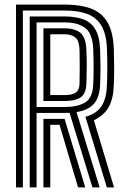

<svg xmlns="http://www.w3.org/2000/svg" viewBox="-20 -820 548 840"><path d="M50 0V-800H263Q330.8 -800 377.6 -782.8Q424.5 -765.5 449.9 -723.1Q475.2 -680.8 478 -605Q479.2 -563.5 479.4 -527.1Q479.5 -490.8 478 -449Q475.8 -386.5 455.2 -350.9Q434.8 -315.2 390.8 -293.8L479 0H447.5L353.8 -308.8Q404 -323.5 425 -356.9Q446 -390.2 448 -450Q449.5 -492.2 449.5 -526.8Q449.5 -561.2 448 -604Q445.8 -670.2 423.8 -707.2Q401.8 -744.2 361.4 -759.1Q321 -774 263 -774H80V0ZM110 0V-748H263Q310.2 -748 344.1 -735.6Q378 -723.2 396.9 -691.8Q415.8 -660.2 418 -603Q419.2 -571.2 419.6 -534.4Q420 -497.5 418 -451Q415.8 -395 391.6 -366.8Q367.5 -338.5 314.8 -329.5L416 0H384.5L284.2 -326.5Q279.2 -326.2 274 -326.1Q268.8 -326 263 -326H140V0ZM140 -352H263Q320.2 -352 353 -372.1Q385.8 -392.2 388 -452Q389.5 -492.2 389.5 -527.1Q389.5 -562 388 -602Q385.5 -673 353 -697.5Q320.5 -722 263 -722H140ZM170 -378V-696H263Q308.8 -696 332.4 -675.8Q356 -655.5 358 -601Q359.8 -559.8 359.6 -526.1Q359.5 -492.5 358 -453Q356.2 -409.5 332.4 -393.8Q308.5 -378 263 -378ZM200 -404H263Q296.8 -404 312.1 -415.5Q327.5 -427 328 -454Q328.8 -489 328.8 -528.6Q328.8 -568.2 328 -600Q327 -642.2 309.5 -656.1Q292 -670 263 -670H200ZM170 0V-300H262.5L353 0H321.5L240.5 -274H200V0Z"/></svg>

Font: Big Shoulders Inline Text Black
Style: Regular
Weight: 900
Designer: Patric King
Foundry: XO Type Co
Version: Version 1.000